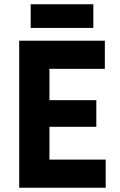

<svg xmlns="http://www.w3.org/2000/svg" viewBox="-20 -881 561 901"><path d="M70 0V-690H472V-558H212V-411H432V-286H212V-132H476V0ZM124 -750V-861H418V-750Z"/></svg>

Font: Radio Canada Condensed
Style: Bold
Weight: 700
Width: 3
Designer: Charles Daoud, Etienne Aubert Bonn, Alexandre Saumier Demers, Jacques Le Bailly
Foundry: Radio-Canada
Version: Version 2.104; ttfautohint (v1.8.4.7-5d5b);gftools[0.9.28.de